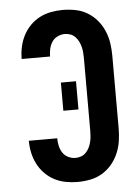

<svg xmlns="http://www.w3.org/2000/svg" viewBox="-53 -785 607 835"><g transform="rotate(-5 250.0 -367.5)"><path d="M252 8Q226 8 200 3Q174 -2 151 -14Q128 -26 109.5 -45Q91 -64 79 -87.5Q67 -111 61.5 -137Q56 -163 56 -189H180Q180 -173 183.5 -156.5Q187 -140 196 -126Q205 -112 220.5 -104.5Q236 -97 252 -97Q265 -97 277 -101.5Q289 -106 298 -115.5Q307 -125 312.5 -136.5Q318 -148 321 -160Q324 -172 325 -185Q326 -198 326 -210V-525Q326 -537 325 -550Q324 -563 321 -575Q318 -587 312.5 -598.5Q307 -610 298 -619.5Q289 -629 277 -633.5Q265 -638 252 -638Q236 -638 220.5 -630.5Q205 -623 196 -609Q187 -595 183.5 -578.5Q180 -562 180 -546H56Q56 -572 61.5 -598Q67 -624 79 -647.5Q91 -671 109.5 -690Q128 -709 151 -721Q174 -733 200 -738Q226 -743 252 -743Q280 -743 308 -737.5Q336 -732 360 -717.5Q384 -703 402 -681.5Q420 -660 431 -634Q442 -608 446 -580.5Q450 -553 450 -525V-210Q450 -182 446 -154.5Q442 -127 431 -101Q420 -75 402 -53.5Q384 -32 360 -17.5Q336 -3 308 2.5Q280 8 252 8ZM283 -306H217V-429H283Z"/></g></svg>

Font: Iosevka SS04 Extrabold
Style: Regular
Weight: 800
Monospace: yes
Designer: Belleve Invis
Foundry: Belleve Invis
Version: Version 19.0.0; ttfautohint (v1.8.4)